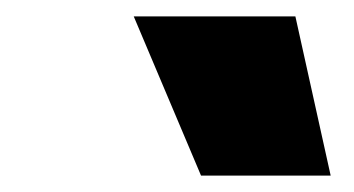

<svg xmlns="http://www.w3.org/2000/svg" viewBox="-20 -809 432 234"><path d="M225 -595 143 -789H340L383 -595Z"/></svg>

Font: Georama ExtraCondensed Thin Black
Style: Italic
Weight: 900
Italic angle: -9°
Version: Version 1.001